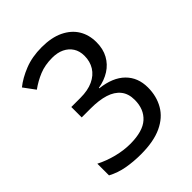

<svg xmlns="http://www.w3.org/2000/svg" viewBox="-207 -840 965 965"><g transform="rotate(-45 275.5 -357.0)"><path d="M229 10Q176 10 128.5 1.5Q81 -7 40 -29V-112Q83 -90 132 -77.5Q181 -65 227 -65Q317 -65 358.5 -102.5Q400 -140 400 -206Q400 -250 377.5 -278Q355 -306 313.5 -319Q272 -332 214 -332H149V-406H214Q267 -406 303.5 -423Q340 -440 359 -470.5Q378 -501 378 -541Q378 -575 362.5 -599Q347 -623 320 -636Q293 -649 256 -649Q204 -649 164 -632.5Q124 -616 88 -590L43 -651Q80 -681 134 -702.5Q188 -724 256 -724Q326 -724 373.5 -701Q421 -678 445 -638.5Q469 -599 469 -547Q469 -499 449.5 -463.5Q430 -428 395.5 -406Q361 -384 315 -376V-373Q401 -363 446 -318.5Q491 -274 491 -203Q491 -141 463 -92.5Q435 -44 377 -17Q319 10 229 10Z"/></g></svg>

Font: usinhala85
Style: Book
Weight: 400
Designer: Jelle Bosma - Monotype Design Team
Foundry: Monotype Imaging Inc.
Version: Version 2.003